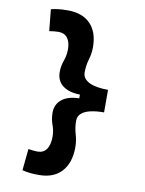

<svg xmlns="http://www.w3.org/2000/svg" viewBox="-97 -861 779 1032"><g transform="rotate(10 293.0 -345.0)"><path d="M188.5 104.5Q157.2 104.5 136.2 101.8Q115.2 99.1 97.2 94.7L108.9 -22.9Q123 -21 135.7 -19.5Q148.4 -18.1 159.2 -18.1Q191.4 -18.1 208.3 -42.2Q225.1 -66.4 225.1 -110.8Q225.1 -143.1 213.9 -173.3Q202.6 -203.6 202.6 -238.3Q202.6 -284.2 236.3 -311Q270 -337.9 330.6 -338.9V-359.4Q270 -360.4 236.3 -386.5Q202.6 -412.6 202.6 -460Q202.6 -493.2 213.9 -523.7Q225.1 -554.2 225.1 -587.4Q225.1 -627.4 208.3 -649.4Q191.4 -671.4 159.2 -671.4Q148.4 -671.4 135.7 -670.2Q123 -668.9 108.9 -666.5L97.2 -784.2Q115.2 -788.6 136.2 -791.3Q157.2 -793.9 188.5 -793.9Q268.1 -793.9 311.8 -749.3Q355.5 -704.6 355.5 -622.1Q355.5 -586.9 345.2 -553.2Q335 -519.5 335 -481Q335 -463.4 344.7 -450.2Q354.5 -437 372.8 -428.2Q391.1 -419.4 417 -415Q442.9 -410.6 475.1 -410.6V-287.6Q431.6 -287.6 400.1 -280Q368.7 -272.5 351.8 -257.1Q335 -241.7 335 -217.3Q335 -180.2 345.2 -145.8Q355.5 -111.3 355.5 -76.2Q355.5 9.3 311.8 56.9Q268.1 104.5 188.5 104.5Z"/></g></svg>

Font: Cascadia Code PL
Style: Regular
Weight: 400
Monospace: yes
Designer: Aaron Bell
Foundry: Saja Typeworks
Version: Version 2102.003